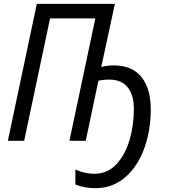

<svg xmlns="http://www.w3.org/2000/svg" viewBox="-20 -734 879 1001"><path d="M373 228V150Q422 172 472 172Q540 172 586.5 122.5Q633 73 655.5 -4.5Q678 -82 678 -165Q678 -239 645.5 -279Q613 -319 550 -319Q517 -319 493 -313L427 0H342L477 -638H241L106 0H21L172 -714H579L508 -385Q542 -393 573 -393Q668 -393 717 -333Q766 -273 766 -164Q766 -54 732 40Q698 134 632.5 190.5Q567 247 478 247Q419 247 373 228Z"/></svg>

Font: Noto Sans UI Narrow
Style: Italic
Weight: 400
Width: 4
Italic angle: -12°
Designer: Monotype Design Team
Foundry: Monotype Imaging Inc.
Version: Version 1.001